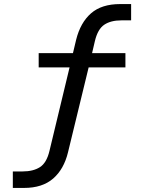

<svg xmlns="http://www.w3.org/2000/svg" viewBox="-20 -734 711 943"><path d="M43 189V108H91Q143 108 176 87Q209 66 223 7L326 -421L343 -403H170V-473H353L334 -455L354 -539Q375 -623 427 -668.5Q479 -714 570 -714H624V-634H576Q524 -634 492 -612.5Q460 -591 446 -532L428 -455L413 -473H596V-403H397L420 -422L314 14Q294 97 241 143Q188 189 98 189Z"/></svg>

Font: Nunito Sans 7pt SemiExpanded
Style: Regular
Weight: 400
Width: 6
Designer: Vernon Adams
Foundry: Vernon Adams
Version: Version 3.101;gftools[0.9.27]